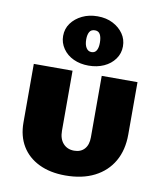

<svg xmlns="http://www.w3.org/2000/svg" viewBox="-84 -809 754 888"><g transform="rotate(10 293.0 -365.5)"><path d="M282 10Q211 10 158.5 -15.5Q106 -41 78 -87.5Q50 -134 50 -198V-473H232V-191Q232 -153 251.5 -131.5Q271 -110 303 -110Q334 -110 351.5 -129.5Q369 -149 369 -184V-473H537V-227Q537 -154 506.5 -101Q476 -48 419 -19Q362 10 282 10ZM300 -509Q261 -509 229.5 -523.5Q198 -538 179.5 -565Q161 -592 161 -624Q161 -658 180 -684Q199 -710 231 -725.5Q263 -741 303 -741Q344 -741 375 -725Q406 -709 424 -683Q442 -657 442 -624Q442 -591 423 -564.5Q404 -538 372 -523.5Q340 -509 300 -509ZM303 -573Q319 -573 326.5 -586Q334 -599 334 -622Q334 -647 326.5 -661Q319 -675 302 -675Q284 -675 276.5 -662Q269 -649 269 -627Q269 -602 278 -587.5Q287 -573 303 -573Z"/></g></svg>

Font: Ysabeau SC Black
Style: Regular
Weight: 900
Designer: Christian Thalmann (Catharsis Fonts)
Version: Version 2.001;gftools[0.9.30]; featfreeze: smcp